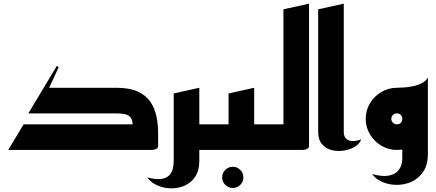

<svg xmlns="http://www.w3.org/2000/svg" viewBox="-20 -820 2385 1050"><path d="M25 0 109 -140H705Q706 -167 688.5 -183.5Q671 -200 615 -200H135L291 -460L301 -453L249 -340H615Q689 -340 734 -319Q779 -298 802.5 -263Q826 -228 835 -186Q844 -144 844.5 -101.5Q845 -59 845 -23Q845 -11 835 -6Q825 -1 815 -0.5Q805 0 805 0Z M1044 0V-140H1190V0ZM785 150Q829 162 857.5 159Q886 156 902 142Q918 128 924 106.5Q930 85 930 60V-309L1070 -340V60Q1070 113 1047.5 146.5Q1025 180 989 195.5Q953 211 913.5 210Q874 209 839.5 193.5Q805 178 785 150Z M1253 208Q1229 208 1212 191Q1195 174 1195 150Q1195 126 1212 109Q1229 92 1253 92Q1277 92 1294 109Q1311 126 1311 150Q1311 174 1294 191Q1277 208 1253 208Z M1270 0V-140H1490V0ZM1150 0V-140H1230V-309L1370 -340V-23Q1370 -11 1360 -6Q1350 -1 1340 -0.5Q1330 0 1330 0Z M1450 0V-140H1530V-769L1670 -800V-23Q1670 -11 1660 -6Q1650 -1 1640 -0.5Q1630 0 1630 0Z M1955 -58Q1949 -36 1923.5 -19.5Q1898 -3 1863.5 3Q1829 9 1796.5 1.5Q1764 -6 1742 -30.5Q1720 -55 1720 -100V-769L1860 -800V-100Q1860 -75 1871 -63.5Q1882 -52 1898 -49.5Q1914 -47 1930 -50.5Q1946 -54 1955 -58Z M2015 132Q2072 147 2105.5 140.5Q2139 134 2155 116Q2171 98 2175.5 79.5Q2180 61 2180 52V-128L2320 -170V22Q2320 81.2 2295 118.6Q2270 156 2231.5 173.5Q2193 191 2150.5 191Q2108 191 2071.5 175.5Q2035 160 2015 132ZM2320 -170 2151 -340Q2164 -340 2188 -341.5Q2212 -343 2238.5 -348.5Q2265 -354 2287.5 -365.5Q2310 -377 2320 -396ZM2151.3 0Q2104.5 0 2065.8 -23Q2027 -46 2003.5 -84.8Q1980 -123.6 1980 -169.8Q1980 -217 2003.5 -255.7Q2027 -294.4 2066 -317.2Q2105 -340 2151.5 -340Q2198 -340 2236 -317Q2274 -294 2297 -255.7Q2320 -217.3 2320 -170Q2320 -123 2297 -84.5Q2274 -46 2236 -23Q2198 0 2151.3 0ZM2151 -140Q2164 -140 2172 -148.7Q2180 -157.4 2180 -170Q2180 -182.6 2172 -191.3Q2164 -200 2151 -200Q2138 -200 2129 -191.3Q2120 -182.6 2120 -170Q2120 -157.4 2129 -148.7Q2138 -140 2151 -140Z"/></svg>

Font: Reem Kufi
Style: Regular
Weight: 400
Designer: Khaled Hosny
Version: Version 1.6